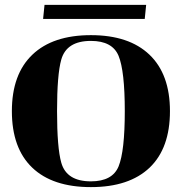

<svg xmlns="http://www.w3.org/2000/svg" viewBox="-20 -766 755 797"><path d="M580.8 -687.3H158.9L164.8 -745.8H586.7ZM357.4 10.7Q198.2 10.7 113.8 -70.1Q29.3 -150.9 29.3 -304.7Q29.3 -458 114.7 -539.3Q199.5 -620.1 357.4 -620.1Q515.1 -620.1 600.1 -539.3Q685.5 -458 685.5 -304.7Q685.5 -150.9 601.1 -70.1Q516.1 10.7 357.4 10.7ZM357.4 -13.2Q446.5 -13.2 472.2 -75.2Q498 -138.4 498 -304.7Q498 -471.4 472.2 -534.2Q446.5 -596.2 357.4 -596.2Q256.3 -596.2 234.4 -518.8Q216.8 -456.8 216.8 -304.7Q216.8 -152.6 234.4 -90.6Q256.3 -13.2 357.4 -13.2Z"/></svg>

Font: itsadzoke
Style: Regular
Weight: 700
Width: 7
Version: Version 0.45